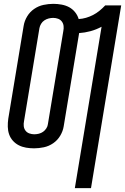

<svg xmlns="http://www.w3.org/2000/svg" viewBox="-20 -763 650 998"><path d="M369 215 508 -624Q480 -609 450.5 -601Q421 -593 391 -591Q391 -590 391 -590Q391 -590 391 -589L311 -106Q307 -81 293 -57.5Q279 -34 256.5 -18.5Q234 -3 208 2.5Q182 8 157 8Q157 8 157 8Q157 8 157 8Q136 8 115.5 4.5Q95 1 77.5 -8Q60 -17 47 -31.5Q34 -46 27.5 -64.5Q21 -83 20.5 -104Q20 -125 23 -146L103 -629Q107 -654 121 -677.5Q135 -701 157.5 -716.5Q180 -732 206 -737.5Q232 -743 257 -743Q257 -743 257 -743Q257 -743 257 -743H258Q279 -743 300.5 -739Q322 -735 339.5 -725.5Q357 -716 370 -700Q383 -684 389 -664Q408 -665 427 -670.5Q446 -676 463.5 -685Q481 -694 497 -707Q513 -720 527 -735H610L453 215ZM158 -65Q170 -65 182 -68Q194 -71 204 -78Q214 -85 221 -96Q228 -107 229 -118L309 -601Q312 -615 310.5 -628Q309 -641 301.5 -651Q294 -661 282 -665.5Q270 -670 256 -670Q245 -670 233 -667Q221 -664 210.5 -657Q200 -650 193.5 -639Q187 -628 185 -617L105 -134Q102 -120 103.5 -107Q105 -94 112.5 -84Q120 -74 132.5 -69.5Q145 -65 158 -65Z"/></svg>

Font: Iosevka SS04 Extended
Style: Italic
Weight: 400
Width: 7
Italic angle: -9°
Monospace: yes
Designer: Belleve Invis
Foundry: Belleve Invis
Version: Version 19.0.0; ttfautohint (v1.8.4)